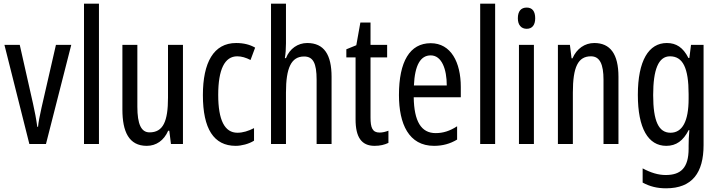

<svg xmlns="http://www.w3.org/2000/svg" viewBox="-20 -780 3895 1040"><path d="M139 0H229L366 -537H283L205 -197C195 -153 188 -116 186 -93H182C176 -137 168 -178 159 -218L87 -537H4Z M516 0V-760H435V0Z M971 -537H890V-251C890 -123 864 -63 790 -63C745 -63 724 -107 724 -202V-537H643V-187C643 -67 678 10 775 10C826 10 868 -19 891 -72H897L906 0H971Z M1257 10C1287 10 1328 0 1356 -18V-86C1325 -70 1295 -61 1266 -61C1197 -61 1162 -129 1162 -266C1162 -404 1197 -475 1265 -475C1288 -475 1312 -468 1337 -455L1362 -522C1334 -538 1301 -547 1259 -547C1137 -547 1079 -441 1079 -265C1079 -82 1138 10 1257 10Z M1529 -545V-760H1448V0H1529V-279C1529 -413 1558 -474 1627 -474C1676 -474 1695 -438 1695 -348V0H1776V-364C1776 -483 1736 -547 1644 -547C1594 -547 1549 -517 1529 -465H1523C1527 -489 1529 -516 1529 -545Z M2036 -62C1997 -62 1987 -89 1987 -143V-469H2077V-537H1987V-658H1932L1910 -535L1856 -513V-469H1906V-133C1906 -37 1938 10 2009 10C2039 10 2063 4 2084 -6V-72C2068 -66 2052 -62 2036 -62Z M2313 -546C2200 -546 2141 -447 2141 -265C2141 -109 2194 10 2331 10C2377 10 2418 -1 2456 -24V-96C2416 -70 2379 -59 2340 -59C2261 -59 2223 -123 2221 -253H2476V-309C2476 -442 2423 -546 2313 -546ZM2313 -480C2373 -480 2400 -405 2400 -317H2222C2227 -428 2258 -480 2313 -480Z M2662 0V-760H2581V0Z M2833 -739C2802 -739 2785 -719 2785 -681C2785 -645 2803 -624 2833 -624C2863 -624 2879 -645 2879 -681C2879 -718 2864 -739 2833 -739ZM2872 -537H2791V0H2872Z M3199 -547C3148 -547 3104 -517 3081 -464H3076L3067 -537H3002V0H3083V-279C3083 -417 3111 -475 3181 -475C3229 -475 3249 -432 3249 -348V0H3330V-364C3330 -488 3285 -547 3199 -547Z M3592 -547C3494 -547 3435 -452 3435 -266C3435 -85 3491 10 3589 10C3643 10 3681 -18 3710 -75H3714C3711 -43 3710 -13 3710 9V25C3710 129 3668 168 3586 168C3546 168 3506 156 3461 132V209C3500 230 3539 240 3588 240C3730 240 3791 155 3791 6V-537H3723L3714 -466H3709C3680 -523 3643 -547 3592 -547ZM3609 -475C3679 -475 3710 -412 3710 -270V-245C3710 -123 3676 -61 3612 -61C3548 -61 3518 -123 3518 -265C3518 -402 3546 -475 3609 -475Z"/></svg>

Font: Noto Sans Gurmukhi UI ExtraCondensed
Style: Regular
Weight: 400
Width: 2
Designer: Jelle Bosma - Monotype Design Team
Foundry: Monotype Imaging Inc.
Version: Version 2.004